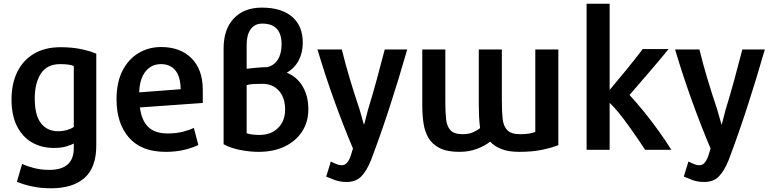

<svg xmlns="http://www.w3.org/2000/svg" viewBox="-20 -800 4146 1033"><path d="M498 -17V-511Q467 -525 417.5 -535.5Q368 -546 306 -546Q221 -546 162 -510.5Q103 -475 72.5 -412Q42 -349 42 -265Q42 -180 71 -122Q100 -64 151.5 -34Q203 -4 270 -4Q310 -4 338 -12.5Q366 -21 377 -28V-3Q377 114 245 114Q202 114 164.5 104.5Q127 95 99 82L71 178Q106 193 153 203Q200 213 255 213Q372 213 435 157Q498 101 498 -17ZM377 -117Q363 -107 340.5 -100.5Q318 -94 292 -94Q234 -94 200.5 -137Q167 -180 167 -269Q167 -355 200.5 -405Q234 -455 303 -455Q354 -455 377 -445Z M1071 -246V-316Q1071 -426 1010.5 -486.5Q950 -547 847 -547Q780 -547 725.5 -514.5Q671 -482 639 -419.5Q607 -357 607 -265Q607 -136 674 -59.5Q741 17 871 17Q930 17 976 5Q1022 -7 1047 -20L1023 -112Q1001 -101 965 -91.5Q929 -82 882 -82Q813 -82 777 -117.5Q741 -153 733 -222ZM952 -320 729 -303Q731 -375 762.5 -415Q794 -455 846 -455Q896 -455 923.5 -421.5Q951 -388 952 -320Z M1609 -570Q1609 -661 1551.5 -710Q1494 -759 1389 -759Q1293 -759 1238 -701Q1183 -643 1183 -539V-24Q1221 -3 1273 7Q1325 17 1371 17Q1452 17 1512 -12Q1572 -41 1605.5 -92.5Q1639 -144 1639 -212Q1639 -282 1609 -334Q1579 -386 1523 -409Q1565 -433 1587 -475Q1609 -517 1609 -570ZM1514 -211Q1514 -149 1476 -111.5Q1438 -74 1375 -74Q1354 -74 1336.5 -76.5Q1319 -79 1307 -83V-342Q1324 -347 1343.5 -348Q1363 -349 1392 -349Q1448 -349 1481 -311.5Q1514 -274 1514 -211ZM1307 -430V-559Q1307 -613 1329 -643Q1351 -673 1391 -673Q1495 -673 1495 -562Q1495 -511 1474.5 -479Q1454 -447 1418 -439Q1387 -438 1358.5 -435.5Q1330 -433 1307 -430Z M2171 -534H2050Q2028 -449 2006.5 -370Q1985 -291 1960 -210Q1953 -186 1947 -160Q1941 -134 1938 -129Q1934 -141 1928.5 -162.5Q1923 -184 1915 -210Q1887 -293 1862.5 -374.5Q1838 -456 1819 -534H1688Q1730 -393 1778.5 -258.5Q1827 -124 1879 -1Q1874 17 1867 38Q1860 59 1848.5 74Q1837 89 1818 89Q1806 89 1793 84Q1780 79 1760 69L1735 150Q1753 158 1781 168.5Q1809 179 1845 179Q1895 179 1924 149Q1953 119 1976 62Q2029 -78 2077 -226Q2125 -374 2171 -534Z M2252 -534V-230Q2252 -182 2258.5 -137.5Q2265 -93 2285 -58.5Q2305 -24 2345 -3.5Q2385 17 2451 17Q2504 17 2547 0.5Q2590 -16 2617 -38Q2640 -13 2678 2Q2716 17 2774 17Q2842 17 2893.5 6.5Q2945 -4 2984 -19V-534H2860V-90Q2847 -85 2827.5 -81.5Q2808 -78 2779 -78Q2730 -78 2709 -100Q2688 -122 2684 -163.5Q2680 -205 2680 -263V-534H2556V-239Q2556 -206 2557.5 -173.5Q2559 -141 2563 -111Q2549 -99 2525.5 -88.5Q2502 -78 2469 -78Q2423 -78 2403.5 -99.5Q2384 -121 2380 -159.5Q2376 -198 2376 -248V-534Z M3592 6Q3562 -42 3524 -95Q3486 -148 3445.5 -198Q3405 -248 3367 -289Q3417 -347 3473.5 -412.5Q3530 -478 3577 -536H3438Q3401 -487 3352.5 -427.5Q3304 -368 3260 -316V-780H3136V6H3260V-247Q3283 -225 3309 -193Q3335 -161 3361 -125Q3387 -89 3410.5 -54.5Q3434 -20 3451 6Z M4095 -534H3974Q3952 -449 3930.5 -370Q3909 -291 3884 -210Q3877 -186 3871 -160Q3865 -134 3862 -129Q3858 -141 3852.5 -162.5Q3847 -184 3839 -210Q3811 -293 3786.5 -374.5Q3762 -456 3743 -534H3612Q3654 -393 3702.5 -258.5Q3751 -124 3803 -1Q3798 17 3791 38Q3784 59 3772.5 74Q3761 89 3742 89Q3730 89 3717 84Q3704 79 3684 69L3659 150Q3677 158 3705 168.5Q3733 179 3769 179Q3819 179 3848 149Q3877 119 3900 62Q3953 -78 4001 -226Q4049 -374 4095 -534Z"/></svg>

Font: Repo DemiBold
Style: Regular
Weight: 600
Designer: Stefan Peev
Foundry: Context Ltd
Version: Version 1.502